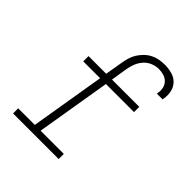

<svg xmlns="http://www.w3.org/2000/svg" viewBox="-203 -875 1006 1006"><g transform="rotate(45 300.0 -371.5)"><path d="M57 0V-38H180L249 -453H124V-492H255L272 -592Q275 -611 281 -631Q287 -651 298.5 -669Q310 -687 325.5 -702Q341 -717 360 -726.5Q379 -736 399 -739.5Q419 -743 439 -743Q466 -743 492 -736Q518 -729 535.5 -711Q553 -693 559 -667Q565 -641 560 -614Q560 -612 559.5 -610Q559 -608 559 -606H516Q517 -607 517 -608.5Q517 -610 517 -612Q521 -631 517 -649.5Q513 -668 500.5 -681Q488 -694 470 -699.5Q452 -705 433 -705Q411 -705 388.5 -696Q366 -687 350 -669Q334 -651 325.5 -629.5Q317 -608 313 -585L298 -492H500V-453H292L223 -38H395V0Z"/></g></svg>

Font: Iosevka Curly Slab XLtExObl
Style: Regular
Weight: 200
Width: 7
Italic angle: -9°
Monospace: yes
Designer: Belleve Invis
Foundry: Belleve Invis
Version: Version 11.0.0; ttfautohint (v1.8.3)